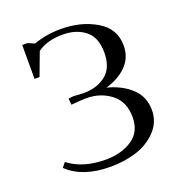

<svg xmlns="http://www.w3.org/2000/svg" viewBox="-130 -823 888 942"><g transform="rotate(-20 314.5 -351.5)"><path d="M66 -67 85 -91Q160 -33 279 -33Q361 -33 417 -70.5Q473 -108 473 -184Q473 -265 419 -307Q365 -349 291 -349Q266 -349 212 -344L209 -372V-377L237 -380Q268 -377 289 -377Q359 -377 405 -414Q451 -451 451 -530Q451 -609 405 -645.5Q359 -682 289 -682Q206 -682 156 -645L111 -525H85V-702H112L147 -687Q213 -711 289 -711Q394 -711 473 -664.5Q552 -618 552 -530Q552 -467 510.5 -425Q469 -383 402 -364Q479 -344 526.5 -299Q574 -254 574 -185Q574 -121 529.5 -75.5Q485 -30 422.5 -11Q360 8 289 8Q144 8 66 -67Z"/></g></svg>

Font: Dihjauti
Style: Bold
Weight: 700
Designer: T. Christopher White
Version: Version 3.0.0